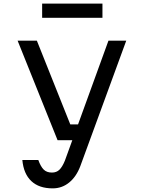

<svg xmlns="http://www.w3.org/2000/svg" viewBox="-20 -822 790 1057"><path d="M77 -598H183L367 -137H436L407 -50H297ZM675 -598 422 93Q400 151 360.5 183Q321 215 270 215Q195 215 152.5 175Q110 135 103 59H191Q204 95 220.5 111.5Q237 128 266 128Q291 128 307 112.5Q323 97 337 63L577 -598ZM212 -724V-802H544V-724Z"/></svg>

Font: Martian Mono SemiExpanded Light
Style: Regular
Weight: 300
Width: 6
Monospace: yes
Designer: Roman Shamin
Foundry: Evil Martians
Version: Version 0.930